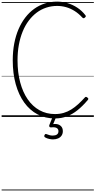

<svg xmlns="http://www.w3.org/2000/svg" viewBox="-20 -1440 1176 2365"><path d="M657 19Q538 19 442.5 -31.5Q347 -82 279 -176Q211 -270 174 -402Q137 -534 137 -697Q137 -808 155.5 -904.5Q174 -1001 208.5 -1081Q243 -1161 291.5 -1224Q340 -1287 401 -1331Q462 -1375 533.5 -1397.5Q605 -1420 684 -1420Q748 -1420 811.5 -1401.5Q875 -1383 931.5 -1346Q988 -1309 1030 -1255Q1038 -1246 1037 -1239Q1036 -1232 1026 -1224Q1017 -1215 1009.5 -1215.5Q1002 -1216 993 -1225Q948 -1274 897.5 -1305.5Q847 -1337 793.5 -1352Q740 -1367 684 -1367Q614 -1367 550 -1346Q486 -1325 432 -1284.5Q378 -1244 334 -1185.5Q290 -1127 259.5 -1052.5Q229 -978 212.5 -889Q196 -800 196 -697Q196 -548 228.5 -426Q261 -304 321.5 -216.5Q382 -129 467 -82Q552 -35 657 -35Q715 -35 764.5 -49.5Q814 -64 858 -91.5Q902 -119 942.5 -156Q983 -193 1023 -237Q1031 -247 1038.5 -247Q1046 -247 1057 -238Q1067 -230 1068 -223.5Q1069 -217 1061 -208Q997 -132 934 -82Q871 -32 803.5 -6.5Q736 19 657 19ZM632 277Q614 277 586.5 271.5Q559 266 535 252Q527 247 525.5 239Q524 231 529 223Q534 213 540 211Q546 209 555 213Q570 219 589 224.5Q608 230 629 230Q662 230 681 217Q700 204 700 176Q700 149 678 136.5Q656 124 612 129Q604 130 598.5 128.5Q593 127 590 122Q585 115 585.5 109Q586 103 590 94L630 -4H674L627 108L611 94Q649 83 681.5 89Q714 95 734 117Q754 139 754 176Q754 207 738.5 230Q723 253 695.5 265Q668 277 632 277ZM0 895H1136V905H0ZM0 -20H1136V0H0ZM0 -505H1136V-500H0ZM0 -1415H1136V-1405H0Z"/></svg>

Font: Playwrite BE WAL Guides
Style: Regular
Weight: 400
Designer: Veronika Burian, José Scaglione
Foundry: TypeTogether
Version: Version 1.003